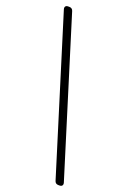

<svg xmlns="http://www.w3.org/2000/svg" viewBox="-178 -834 715 1072"><g transform="rotate(20 179.0 -298.0)"><path d="M319 180H327C341 180 348 171 344 157L60 -759C57 -770 49 -776 38 -776H30C16 -776 9 -767 13 -753L297 163C300 174 308 180 319 180Z"/></g></svg>

Font: 寒蝉锦书宋 Text
Style: Regular
Weight: 400
Designer: 寒蝉锦书宋{Warren} 思源宋体{Ryoko NISHIZUKA 西塚涼子 (kana & ideographs); Frank Grießhammer (Latin, Greek & Cyrillic); Wenlong ZHANG 
Foundry: Adobe & ChillType
Version: Version 2.000;Glyphs 3.1.1 (3135)